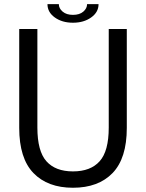

<svg xmlns="http://www.w3.org/2000/svg" viewBox="-20 -874 688 904"><path d="M577 -272Q577 -128.5 510 -59.2Q443 10 323.5 10Q204.5 10 137.5 -59.2Q70.5 -128.5 70.5 -272Q70.5 -294 70.5 -318.8Q70.5 -343.5 70.5 -371V-737.5H156V-363.5Q156 -337.5 156 -315Q156 -292.5 156 -273.5Q156 -162.5 198.5 -114.8Q241 -67 323.5 -67Q406.5 -67 449.2 -114.8Q492 -162.5 492 -273.5V-737.5H577ZM203.5 -854.5H257Q257 -834.5 275 -819.2Q293 -804 323.5 -804Q354.5 -804 372.2 -819.2Q390 -834.5 390 -854.5H444Q444 -816.5 409.2 -791.8Q374.5 -767 323.5 -767Q272.5 -767 238 -791.8Q203.5 -816.5 203.5 -854.5Z"/></svg>

Font: Epilogue
Style: Regular
Weight: 400
Designer: Tyler Finck
Foundry: Etcetera Type Co
Version: Version 2.112